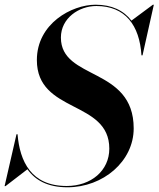

<svg xmlns="http://www.w3.org/2000/svg" viewBox="-42 -780 674 815"><path d="M-18.5 10 74.5 -61.5C107.5 -15 160.5 15 244.5 15C395.5 15 525.5 -95 525.5 -235C525.5 -497.5 216.5 -438.5 216.5 -620.5C216.5 -703 293 -754.5 367 -754.5C489.5 -754.5 550.5 -673 558.5 -545H563L611 -760H607L516 -692.5C483 -735.5 432.5 -760 363.5 -760C262.5 -760 114.5 -680 114.5 -525C114.5 -297.5 422 -356 422 -149C422 -55.5 344.5 9.5 241 9.5C90 9.5 42 -95.5 32.5 -210H28L-22.5 10Z"/></svg>

Font: Bodoni* 36pt Medium
Style: Italic
Weight: 500
Italic angle: -13°
Version: Version 2.3